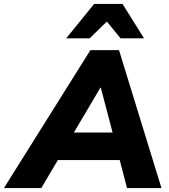

<svg xmlns="http://www.w3.org/2000/svg" viewBox="-80 -961 863 981"><path d="M-60 0 382 -705H528L745 0H569L522 -180L573 -143H173L235 -176L131 0ZM433 -513 278 -251 256 -284H536L505 -247L435 -513ZM258 -765 401 -941H546L656 -765H536L466 -851L378 -765Z"/></svg>

Font: Nunito Sans 12pt Black
Style: Italic
Weight: 900
Italic angle: -9°
Designer: Vernon Adams
Foundry: Vernon Adams
Version: Version 3.101;gftools[0.9.27]